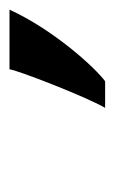

<svg xmlns="http://www.w3.org/2000/svg" viewBox="61 -848 240 402"><g transform="rotate(-90 181.0 -647.0)"><path d="M361.8 -747.1H236.8C236.8 -734.9 180.2 -588.4 156.2 -546.9H211.9C239.3 -566.9 318.8 -653.3 361.8 -747.1Z"/></g></svg>

Font: Amarante
Style: Regular
Weight: 400
Designer: Karolina Lach
Foundry: Sorkin Type Co.
Version: Version 1.001